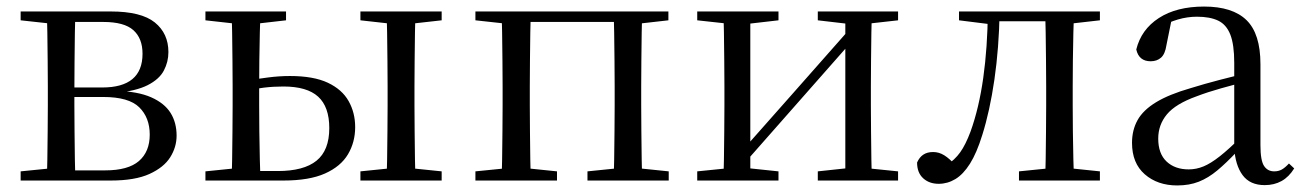

<svg xmlns="http://www.w3.org/2000/svg" viewBox="-20 -551 3980 586"><path d="M43 0V-28L153 -39L166 -31H301Q371 -31 404 -59.5Q437 -88 437 -140Q437 -192 405 -223.5Q373 -255 295 -255H166V-284H292Q415 -284 415 -387Q415 -434 387 -459Q359 -484 295 -484H166L153 -477L43 -489V-516H318Q411 -516 452.5 -482.5Q494 -449 494 -392Q494 -362 480 -335.5Q466 -309 430.5 -291Q395 -273 331 -267L333 -274Q401 -272 441.5 -254Q482 -236 500.5 -206.5Q519 -177 519 -137Q519 -102 499.5 -71Q480 -40 436 -20Q392 0 318 0ZM123 0Q124 -24 124.5 -65Q125 -106 125.5 -150Q126 -194 126 -229V-288Q126 -322 125.5 -366Q125 -410 124.5 -451Q124 -492 123 -516H210Q209 -492 208.5 -450.5Q208 -409 207.5 -361.5Q207 -314 207 -272V-229Q207 -194 207.5 -150Q208 -106 208.5 -65Q209 -24 210 0Z M722 0V-29H828Q907 -29 946 -60.5Q985 -92 985 -160Q985 -225 951 -256Q917 -287 845 -287Q814 -287 785.5 -283.5Q757 -280 729 -274V-305Q763 -310 797.5 -314.5Q832 -319 865 -319Q937 -319 980.5 -298.5Q1024 -278 1044 -242.5Q1064 -207 1064 -163Q1064 -117 1042 -80Q1020 -43 972 -21.5Q924 0 845 0ZM687 0Q688 -24 688.5 -65Q689 -106 689.5 -150Q690 -194 690 -229V-288Q690 -322 689.5 -366Q689 -410 688.5 -451Q688 -492 687 -516H775Q774 -492 773 -451Q772 -410 771.5 -366Q771 -322 771 -287V-229Q771 -194 771.5 -150Q772 -106 773 -65Q774 -24 775 0ZM1159 0Q1161 -24 1161.5 -65Q1162 -106 1162.5 -150Q1163 -194 1163 -229V-288Q1163 -322 1162.5 -366Q1162 -410 1161.5 -451Q1161 -492 1159 -516H1248Q1247 -492 1246.5 -451Q1246 -410 1245.5 -366Q1245 -322 1245 -288V-229Q1245 -194 1245.5 -150Q1246 -106 1246.5 -65Q1247 -24 1248 0ZM607 -489V-516H853V-489L748 -477H715ZM1080 0V-28L1188 -39H1221L1328 -28V0ZM1080 -489V-516H1328V-489L1221 -477H1188ZM607 0V-28L715 -39H733V0Z M1511 0Q1512 -24 1512.5 -65Q1513 -106 1513.5 -150Q1514 -194 1514 -229V-288Q1514 -322 1513.5 -366Q1513 -410 1512.5 -451Q1512 -492 1511 -516H1600Q1599 -492 1598.5 -451Q1598 -410 1597.5 -366Q1597 -322 1597 -288V-229Q1597 -194 1597.5 -150Q1598 -106 1598.5 -65Q1599 -24 1600 0ZM1853 0Q1854 -24 1854.5 -65Q1855 -106 1855.5 -150Q1856 -194 1856 -229V-288Q1856 -322 1855.5 -366Q1855 -410 1854.5 -451Q1854 -492 1853 -516H1940Q1939 -492 1938.5 -451Q1938 -410 1937.5 -366Q1937 -322 1937 -288V-229Q1937 -194 1937.5 -150Q1938 -106 1938.5 -65Q1939 -24 1940 0ZM1431 0V-28L1541 -39H1573L1680 -28V0ZM1773 0V-28L1881 -39H1914L2021 -28V0ZM1431 -489V-516H1555V-477H1541ZM1897 -477V-516H2020V-489L1914 -477ZM1555 -484V-516H1897V-484Z M2108 0V-28L2217 -39H2251L2356 -28V0ZM2476 0V-28L2579 -39H2613L2721 -28V0ZM2188 0Q2189 -24 2189.5 -65Q2190 -106 2190.5 -150Q2191 -194 2191 -229V-288Q2191 -322 2190.5 -366Q2190 -410 2189.5 -451Q2189 -492 2188 -516H2270V0ZM2247 -47 2212 -66H2223L2400 -266L2581 -471L2615 -451H2603L2425 -249ZM2560 0V-516H2641Q2640 -492 2639.5 -451Q2639 -410 2638.5 -366Q2638 -322 2638 -288V-229Q2638 -194 2638.5 -150Q2639 -106 2639.5 -65Q2640 -24 2641 0ZM2108 -489V-516H2356V-489L2252 -477H2218ZM2476 -489V-516H2721V-489L2614 -477H2579Z M2845 10Q2816 10 2797.5 -7Q2779 -24 2779 -55Q2786 -71 2798 -79Q2810 -87 2828 -87Q2846 -87 2862 -77Q2878 -67 2897 -46V-36H2868V-46Q2894 -63 2910.5 -86Q2927 -109 2942 -149Q2968 -221 2981 -313.5Q2994 -406 2995 -516H3031Q3029 -404 3015 -308Q3001 -212 2978 -139Q2961 -84 2940.5 -51.5Q2920 -19 2896 -4.5Q2872 10 2845 10ZM2907 -489V-516H3010V-477H3003ZM3012 -486V-516H3203V-486ZM3090 0V-28L3199 -39H3231L3337 -28V0ZM3170 0Q3171 -24 3171.5 -65Q3172 -106 3172.5 -150Q3173 -194 3173 -229V-288Q3173 -322 3172.5 -366Q3172 -410 3171.5 -451Q3171 -492 3170 -516H3258Q3257 -492 3256 -451Q3255 -410 3254.5 -366Q3254 -322 3254 -288V-229Q3254 -194 3254.5 -150Q3255 -106 3256 -65Q3257 -24 3258 0ZM3213 -477V-516H3337V-489L3231 -477Z M3573 15Q3513 15 3474 -19Q3435 -53 3435 -115Q3435 -154 3452 -184.5Q3469 -215 3508.5 -239Q3548 -263 3614 -282Q3656 -295 3702 -307Q3748 -319 3788 -328V-303Q3748 -293 3707 -281.5Q3666 -270 3632 -257Q3568 -234 3541.5 -202Q3515 -170 3515 -128Q3515 -82 3540.5 -58Q3566 -34 3608 -34Q3631 -34 3653 -43Q3675 -52 3703 -74Q3731 -96 3769 -134L3778 -87H3754Q3723 -54 3695.5 -31Q3668 -8 3639 3.5Q3610 15 3573 15ZM3840 14Q3795 14 3772.5 -16.5Q3750 -47 3747 -100V-103V-359Q3747 -415 3735 -445.5Q3723 -476 3698 -488Q3673 -500 3633 -500Q3604 -500 3575 -491.5Q3546 -483 3513 -465L3556 -492L3540 -413Q3536 -386 3523.5 -375Q3511 -364 3492 -364Q3456 -364 3448 -400Q3463 -461 3517 -496Q3571 -531 3655 -531Q3742 -531 3784.5 -489.5Q3827 -448 3827 -355V-108Q3827 -61 3838 -44.5Q3849 -28 3869 -28Q3882 -28 3892 -33.5Q3902 -39 3914 -52L3930 -37Q3914 -11 3891.5 1.5Q3869 14 3840 14Z"/></svg>

Font: Noto Serif JP
Style: Regular
Weight: 400
Designer: Ryoko NISHIZUKA  (kana & ideographs); Frank Grießhammer (Latin, Greek & Cyrillic); Wenlong ZHANG  (bopomofo); Sandoll Co
Foundry: Adobe
Version: Version 2.003-H1;hotconv 1.1.1;makeotfexe 2.6.0